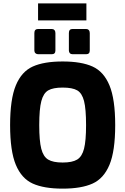

<svg xmlns="http://www.w3.org/2000/svg" viewBox="-20 -1114 744 1140"><path d="M40 -371Q40 -525 74 -607Q108 -689 174.5 -719Q241 -749 352 -749Q463 -749 529.5 -719Q596 -689 630 -607Q664 -525 664 -371Q664 -217 630 -135.5Q596 -54 529.5 -24Q463 6 352 6Q241 6 174.5 -24Q108 -54 74 -135.5Q40 -217 40 -371ZM491 -371Q491 -467 479 -514Q467 -561 438.5 -577.5Q410 -594 352 -594Q295 -594 266.5 -577.5Q238 -561 225.5 -514Q213 -467 213 -371Q213 -278 225 -231Q237 -184 266 -166.5Q295 -149 352 -149Q409 -149 438 -166.5Q467 -184 479 -231Q491 -278 491 -371ZM184 -814V-918Q184 -942 207 -942H287Q297 -942 303 -935.5Q309 -929 309 -918V-814Q309 -792 287 -792H207Q197 -792 190.5 -798Q184 -804 184 -814ZM389 -814V-918Q389 -942 411 -942H491Q501 -942 507 -935.5Q513 -929 513 -918V-814Q513 -792 491 -792H411Q401 -792 395 -798Q389 -804 389 -814ZM206 -1094H493V-993H206Z"/></svg>

Font: Exo ExtraBold
Style: Regular
Weight: 800
Designer: Natanael Gama
Foundry: Natanael Gama
Version: Version 1.500